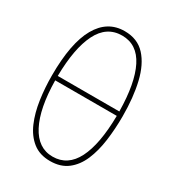

<svg xmlns="http://www.w3.org/2000/svg" viewBox="-177 -827 855 940"><g transform="rotate(30 250.0 -357.0)"><path d="M251 10Q192 10 153 -21Q114 -52 91.5 -104.5Q69 -157 59.5 -223Q50 -289 50 -358Q50 -541 102 -632.5Q154 -724 251 -724Q324 -724 367.5 -676.5Q411 -629 430.5 -546.5Q450 -464 450 -358Q450 -286 441 -219.5Q432 -153 410 -101.5Q388 -50 349 -20Q310 10 251 10ZM251 -699Q164 -699 121 -613Q78 -527 76 -370H424Q422 -529 379 -614Q336 -699 251 -699ZM251 -15Q336 -15 379 -99.5Q422 -184 424 -345H76Q78 -188 123 -101.5Q168 -15 251 -15Z"/></g></svg>

Font: Noto Sans Mono ExtraCondensed Thin
Style: Regular
Weight: 100
Width: 2
Designer: Monotype Design Team
Foundry: Monotype Imaging Inc.
Version: Version 2.014; ttfautohint (v1.8.4.7-5d5b)